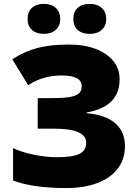

<svg xmlns="http://www.w3.org/2000/svg" viewBox="-20 -952 706 982"><path d="M591.8 -546.9Q591.8 -405.8 423.8 -377V-373Q520.5 -364.7 569.8 -321.3Q619.1 -277.8 619.1 -204.1Q619.1 -139.6 583.3 -91.1Q547.4 -42.5 479.5 -16.4Q411.6 9.8 318.8 9.8Q148.4 9.8 46.9 -28.8V-194.8Q88.4 -173.8 152.6 -160.9Q216.8 -147.9 269 -147.9Q351.6 -147.9 386.2 -165Q420.9 -182.1 420.9 -222.2Q420.9 -293.9 256.8 -293.9H172.9V-450.2H248Q304.7 -450.2 336.7 -455.8Q368.7 -461.4 383.3 -474.1Q397.9 -486.8 397.9 -512.2Q397.9 -565.9 294.9 -565.9Q197.8 -565.9 124 -516.1L43 -648.9Q106.9 -689.9 172.9 -707Q238.8 -724.1 332 -724.1Q449.7 -724.1 520.8 -675.3Q591.8 -626.5 591.8 -546.9ZM121.1 -855Q121.1 -891.6 143.6 -911.9Q166 -932.1 204.1 -932.1Q242.7 -932.1 265.4 -911.4Q288.1 -890.6 288.1 -855Q288.1 -820.3 265.4 -799.6Q242.7 -778.8 204.1 -778.8Q166 -778.8 143.6 -798.8Q121.1 -818.8 121.1 -855ZM355 -855Q355 -891.6 377.4 -911.9Q399.9 -932.1 439 -932.1Q478 -932.1 500.7 -911.1Q523.4 -890.1 523.4 -855Q523.4 -820.3 500.7 -799.6Q478 -778.8 439 -778.8Q399.4 -778.8 377.2 -799.1Q355 -819.3 355 -855Z"/></svg>

Font: Open Sans ExtBd
Style: Bold
Weight: 800
Foundry: Ascender Corporation
Version: Version 1.10